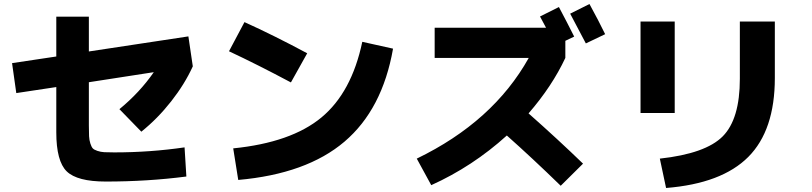

<svg xmlns="http://www.w3.org/2000/svg" viewBox="-20 -870 4040 955"><path d="M907 8Q714 33 506 33Q364 33 312 -17.5Q260 -68 260 -212V-437L61 -407L40 -556L260 -589V-787H422V-614L917 -689L939 -540Q899 -452 831.5 -366Q764 -280 683 -215L574 -327Q675 -410 745 -511L422 -461V-246Q422 -212 423 -192.5Q424 -173 429.5 -156Q435 -139 441.5 -132Q448 -125 464.5 -119.5Q481 -114 498.5 -113Q516 -112 548 -112Q727 -112 898 -137Z M1119 -615 1196 -760Q1342 -694 1508 -605L1427 -460Q1260 -549 1119 -615ZM1782 -662 1935 -628Q1882 -326 1693.5 -165.5Q1505 -5 1165 25L1140 -132Q1428 -161 1578.5 -285.5Q1729 -410 1782 -662Z M2142 -582V-732H2696Q2676 -770 2666 -788L2760 -835Q2801 -758 2836 -688L2792 -667V-582Q2726 -441 2609 -306Q2755 -177 2880 -56L2769 54Q2626 -85 2501 -196Q2331 -42 2125 51L2053 -81Q2433 -265 2610 -582ZM2990 -700 2894 -654Q2840 -758 2816 -802L2912 -850Q2958 -766 2990 -700Z M3660 -763H3834V-482Q3834 -222 3702 -89.5Q3570 43 3293 65L3262 -81Q3490 -106 3575 -192Q3660 -278 3660 -478ZM3166 -308V-763H3336V-308Z"/></svg>

Font: M PLUS 1p ExtraBold
Style: Regular
Weight: 800
Version: Version 1.062